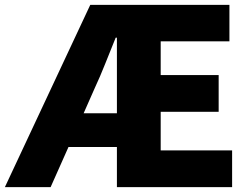

<svg xmlns="http://www.w3.org/2000/svg" viewBox="-39 -765 1029 785"><path d="M348 -404 303 -302H439V-611H434Q412 -557 391 -504Q370 -451 348 -404ZM-19 0 330 -745H899V-596H618V-458H855V-308H618V-150H910V0H439V-164H241L168 0Z"/></svg>

Font: Source Han Sans CN Heavy
Style: Regular
Weight: 900
Designer: Ryoko NISHIZUKA 西塚涼子 (kana, bopomofo & ideographs); Paul D. Hunt (Latin, Greek & Cyrillic); Sandoll Communications 산돌커뮤니
Foundry: Adobe
Version: Version 2.000;hotconv 1.0.107;makeotfexe 2.5.65593